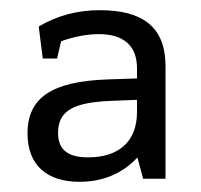

<svg xmlns="http://www.w3.org/2000/svg" viewBox="-20 -742 394 377"><path d="M136 -385C180 -385 219 -400 249 -432H250L261 -391H305V-612C305 -690 259 -722 176 -722C131 -722 92 -711 56 -690L64 -627H92L100 -661C125 -670 151 -675 174 -675C223 -675 249 -652 249 -608V-588L190 -586C83 -582 34 -551 34 -480C34 -417 73 -385 136 -385ZM153 -433C112 -433 94 -449 94 -481C94 -527 128 -541 199 -544L249 -546V-522C249 -463 212 -433 153 -433Z"/></svg>

Font: Frost Regular
Style: Regular
Weight: 400
Designer: Lee Frost
Foundry: Lee Frost for Ice Communication Norge AS
Version: Version 2.011;hotconv 1.0.107;makeotfexe 2.5.65593